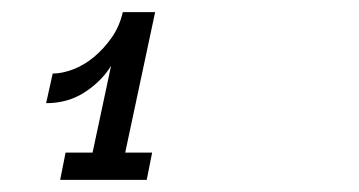

<svg xmlns="http://www.w3.org/2000/svg" viewBox="-20 -657 586 313"><path d="M219.2 -363.8H78.1L86.9 -408.2H130.9L161.1 -549.8Q146 -524.9 118.4 -506.8Q90.8 -488.8 55.2 -488.8L65.9 -537.1Q81.1 -537.1 99.1 -543.9Q117.2 -550.8 133.1 -564Q148.9 -577.1 161.9 -595.5Q174.8 -613.8 180.2 -637.2H232.9L184.1 -408.2H228Z"/></svg>

Font: Anonymous Pro
Style: Italic
Weight: 400
Italic angle: -12°
Monospace: yes
Designer: Mark Simonson
Version: Version 1.003